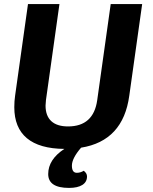

<svg xmlns="http://www.w3.org/2000/svg" viewBox="-20 -720 751 940"><path d="M676 -700 613 -252Q583 -30 377 3Q332 55 332 91Q332 126 356 126Q374 126 390 116Q406 128 406 144Q406 171 383 185.5Q360 200 318 200Q216 200 216 132Q216 61 295 9Q173 8 111.5 -43.5Q50 -95 50 -195Q50 -225 54 -252L117 -700H271L205 -230Q203 -212 203 -203Q203 -153 231 -127Q259 -101 313 -101Q438 -101 456 -230L522 -700Z"/></svg>

Font: Krub
Style: Bold Italic
Weight: 700
Italic angle: -8°
Designer: Ekaluck Peanpanawate
Foundry: Cadson Demak Co.,Ltd.
Version: Version 1.000; ttfautohint (v1.6)